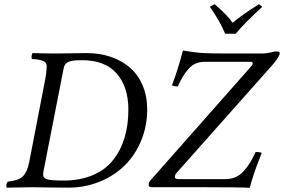

<svg xmlns="http://www.w3.org/2000/svg" viewBox="-20 -903 1369 926"><path d="M287.1 -574.2 189 -73.2Q188 -68.4 188 -60.1Q188 -43.9 207.5 -38.1Q227.1 -32.2 286.1 -32.2Q364.7 -32.2 425.3 -57.4Q485.8 -82.5 523.4 -128.7Q561 -174.8 580.1 -236.6Q599.1 -298.3 599.1 -374Q599.1 -484.4 542.7 -548.6Q486.3 -612.8 375 -612.8Q355 -612.8 342 -611.6Q329.1 -610.4 316.4 -606.7Q303.7 -603 296.6 -595Q289.6 -586.9 287.1 -574.2ZM251 -645Q273.9 -645 324.5 -646Q375 -647 397.9 -647Q460.9 -647 514.2 -628.9Q567.4 -610.8 606.4 -577.1Q645.5 -543.5 667.7 -491.5Q689.9 -439.5 689.9 -375Q689.9 -294.9 660.9 -224.9Q631.8 -154.8 581.3 -105Q530.8 -55.2 460.2 -26.6Q389.6 2 309.1 2Q252 2 198.7 1Q145.5 0 134.8 0Q103 0 13.2 2Q5.9 -8.3 17.1 -26.9Q67.9 -31.7 89.6 -52Q111.3 -72.3 121.1 -122.1L198.2 -521Q205.1 -555.7 205.1 -585Q205.1 -601.1 188.2 -608.9Q171.4 -616.7 133.8 -618.2Q130.9 -626.5 132.8 -635.5Q134.8 -644.5 137.2 -647Q203.6 -645 251 -645ZM696.8 -12.2Q696.8 -24.9 710 -38.1L1188 -579.1Q1199.2 -592.3 1199.2 -597.2Q1199.2 -600.1 1196.5 -602.5Q1193.8 -605 1190.9 -605H970.2Q944.3 -605 924.6 -596.9Q904.8 -588.9 888.7 -570.1Q872.6 -551.3 862.5 -534.4Q852.5 -517.6 836.9 -485.8Q822.3 -485.8 809.1 -491.2Q835.4 -558.6 861.8 -657.2L863.8 -659.2Q912.1 -650.9 948.2 -647.9Q984.4 -645 1069.8 -645H1246.1Q1263.2 -645 1284.2 -649.9Q1305.2 -654.8 1309.1 -654.8Q1320.8 -654.8 1325 -653.1Q1329.1 -651.4 1329.1 -647Q1329.1 -630.4 1294.9 -590.8L834 -71.8Q823.2 -61 823.2 -48.8Q823.2 -39.1 844.2 -39.1H1067.9Q1094.2 -39.1 1116.2 -48.8Q1138.2 -58.6 1155.8 -78.1Q1173.3 -97.7 1186 -118.7Q1198.7 -139.6 1212.9 -169.9Q1237.3 -169.9 1242.2 -165Q1202.6 -67.4 1185.1 1L1183.1 2.9Q1138.2 0 976.1 0H712.9Q696.8 0 696.8 -12.2ZM1116.2 -740.2H1065.9Q1041.5 -799.8 992.2 -870.1L1015.1 -882.8Q1045.4 -856.4 1064.9 -836.9Q1084.5 -817.4 1102.1 -793Q1148.9 -833 1229 -882.8L1245.1 -870.1Q1164.1 -796.4 1116.2 -740.2Z"/></svg>

Font: Common Serif
Style: Italic
Weight: 400
Italic angle: -12°
Designer: Philipp H. Poll, Khaled Hosny
Foundry: Stefan Peev, Context Ltd.
Version: Version 1.026